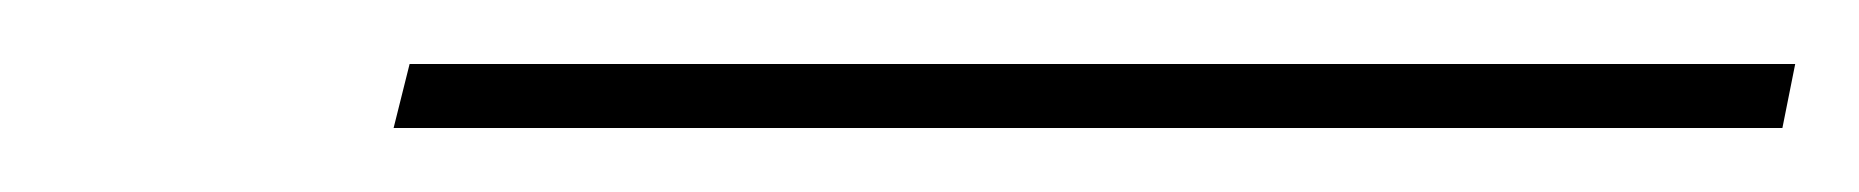

<svg xmlns="http://www.w3.org/2000/svg" viewBox="-20 -813 581 60"><path d="M103 -773 108 -793H541L537 -773Z"/></svg>

Font: Noto Serif Display SemiCondensed Medium
Style: Italic
Weight: 500
Width: 4
Italic angle: -12°
Designer: Monotype Design Team
Foundry: Monotype Imaging Inc.
Version: Version 2.009